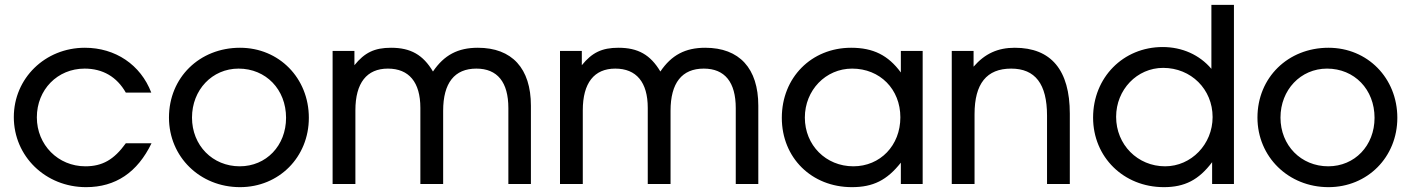

<svg xmlns="http://www.w3.org/2000/svg" viewBox="-20 -759 5822 792"><path d="M499 -168C450 -100 402 -73 332 -73C220 -73 132 -161 132 -275C132 -389 217 -476 329 -476C404 -476 462 -442 499 -377H604C560 -492 456 -562 330 -562C166 -562 37 -436 37 -276C37 -114 168 13 335 13C457 13 547 -48 605 -168Z M677 -274C677 -112 805 13 970 13C1131 13 1254 -111 1254 -273C1254 -437 1131 -562 970 -562C803 -562 677 -439 677 -274ZM969 -73C857 -73 772 -159 772 -274C772 -388 855 -476 964 -476C1077 -476 1160 -390 1160 -273C1160 -158 1078 -73 969 -73Z M1352 0H1446V-304C1446 -417 1493 -476 1580 -476C1667 -476 1714 -420 1714 -314V0H1808V-302C1808 -417 1855 -476 1945 -476C2032 -476 2077 -420 2077 -313V0H2170V-323C2170 -477 2092 -562 1951 -562C1869 -562 1812 -532 1766 -464C1725 -533 1674 -562 1593 -562C1525 -562 1484 -542 1442 -490V-549H1352Z M2290 0H2384V-304C2384 -417 2431 -476 2518 -476C2605 -476 2652 -420 2652 -314V0H2746V-302C2746 -417 2793 -476 2883 -476C2970 -476 3015 -420 3015 -313V0H3108V-323C3108 -477 3030 -562 2889 -562C2807 -562 2750 -532 2704 -464C2663 -533 2612 -562 2531 -562C2463 -562 2422 -542 2380 -490V-549H2290Z M3205 -273C3205 -108 3328 13 3494 13C3582 13 3639 -16 3696 -88V0H3786V-549H3696V-460C3644 -531 3582 -562 3491 -562C3327 -562 3205 -439 3205 -273ZM3300 -274C3300 -387 3386 -476 3495 -476C3610 -476 3694 -391 3694 -275C3694 -159 3611 -73 3500 -73C3387 -73 3300 -160 3300 -274Z M3906 0H4000V-288C4000 -414 4050 -476 4151 -476C4250 -476 4299 -413 4299 -282V0H4393V-290C4393 -470 4316 -562 4166 -562C4096 -562 4043 -538 3996 -484V-549H3906Z M4489 -274C4489 -111 4615 13 4781 13C4867 13 4925 -17 4980 -90V0H5070V-739H4977V-475C4928 -533 4856 -565 4776 -565C4613 -565 4489 -439 4489 -274ZM4584 -277C4584 -389 4670 -479 4778 -479C4893 -479 4982 -391 4982 -276C4982 -164 4894 -73 4786 -73C4673 -73 4584 -162 4584 -277Z M5167 -274C5167 -112 5295 13 5460 13C5621 13 5744 -111 5744 -273C5744 -437 5621 -562 5460 -562C5293 -562 5167 -439 5167 -274ZM5459 -73C5347 -73 5262 -159 5262 -274C5262 -388 5345 -476 5454 -476C5567 -476 5650 -390 5650 -273C5650 -158 5568 -73 5459 -73Z"/></svg>

Font: Involve Medium
Style: Regular
Weight: 500
Designer: Stefan Peev
Foundry: Context Ltd.
Version: Version 1.001